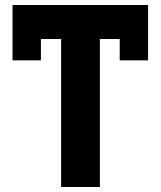

<svg xmlns="http://www.w3.org/2000/svg" viewBox="-20 -745 640 765"><path d="M457 -589.5H378V0H223.5V-589.5H143V-504.5H30V-725H570V-504.5H457Z"/></svg>

Font: JuliaMono ExtraBold
Style: Regular
Weight: 800
Monospace: yes
Designer: cormullion
Foundry: corm
Version: Version 0.055; ttfautohint (v1.8.4)